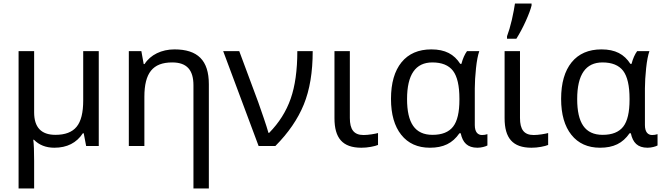

<svg xmlns="http://www.w3.org/2000/svg" viewBox="-20 -825 3751 1085"><path d="M172.9 -536.1H85V240.2H172.9V84C172.9 28.8 171.4 -11.2 168 -35.2H171.9C201.2 -5.4 239.7 9.8 287.1 9.8C358.9 9.8 412.6 -17.6 448.2 -71.8H453.1L466.8 0H538.1V-536.1H450.2V-256.8C450.2 -188.5 438 -139.2 413.1 -108.9C388.2 -78.1 348.1 -63 293 -63C212.9 -63 172.9 -105.5 172.9 -189.9Z M1160.2 240.2V-349.1C1160.2 -483.9 1097.2 -545.9 965.8 -545.9C893.6 -545.9 830.1 -515.6 796.9 -462.9H792L778.8 -536.1H708V0H795.9V-277.8C795.9 -412.6 843.3 -472.2 953.1 -472.2C1036.6 -472.2 1073.2 -428.7 1073.2 -342.8V240.2Z M1441.4 0H1536.1C1609.4 -73.7 1663.1 -151.9 1696.8 -234.4C1730.5 -316.9 1747.1 -417.5 1747.1 -536.1H1660.2C1660.2 -427.7 1647.5 -337.9 1622.6 -267.1C1597.7 -195.8 1557.1 -131.3 1501 -74.2H1497.1C1486.3 -113.8 1456.5 -198.7 1439.5 -247.1L1332 -536.1H1241.2Z M1870.1 -536.1V-157.2C1870.1 -45.4 1915 9.8 2022 9.8C2039.6 9.8 2057.6 8.3 2075.7 4.9C2093.8 1.5 2107.4 -2 2116.2 -5.9V-73.2C2107.9 -70.8 2095.7 -68.4 2079.6 -65.9C2063.5 -63.5 2048.3 -62 2034.2 -62C1979.5 -62 1957 -93.8 1957 -158.2V-536.1Z M2409.2 9.8C2485.4 9.8 2537.1 -15.1 2576.2 -71.8H2583.5C2594.7 -19 2621.6 9.8 2678.2 9.8C2700.2 9.8 2724.1 2.9 2734.4 -2.9V-66.9C2724.6 -63.5 2714.4 -62 2704.1 -62C2681.2 -62 2663.1 -77.1 2663.1 -118.2V-326.2C2663.1 -359.4 2665.5 -397 2669.9 -439.5C2674.3 -481.4 2680.7 -513.7 2688.5 -536.1H2619.1C2606 -518.1 2595.2 -493.7 2587.4 -463.9H2581.1C2545.9 -518.6 2496.1 -545.9 2417.5 -545.9C2344.7 -545.9 2288.6 -521.5 2249 -473.1C2209.5 -424.3 2189.5 -355.5 2189.5 -266.1C2189.5 -179.2 2209 -111.3 2247.6 -63C2286.1 -14.6 2340.3 9.8 2409.2 9.8ZM2424.3 -63C2324.2 -63 2280.3 -130.9 2280.3 -265.1C2280.3 -403.3 2328.1 -472.2 2423.3 -472.2C2476.6 -472.2 2515.6 -456.5 2540 -424.8C2564 -393.1 2576.2 -340.3 2576.2 -267.1V-261.2C2576.2 -190.9 2564.5 -140.1 2540.5 -109.4C2516.6 -78.6 2478 -63 2424.3 -63Z M2845.2 -606H2897.9C2916 -634.8 2934.1 -668 2951.2 -706.1C2968.3 -744.1 2979 -773.4 2983.9 -793.9V-805.2H2890.1C2886.7 -781.2 2880.9 -751 2872.6 -713.4C2863.8 -675.8 2854.5 -644.5 2845.2 -620.1ZM2831.5 -536.1V-157.2C2831.5 -45.4 2876.5 9.8 2983.4 9.8C3001 9.8 3019 8.3 3037.1 4.9C3055.2 1.5 3068.8 -2 3077.6 -5.9V-73.2C3069.3 -70.8 3057.1 -68.4 3041 -65.9C3024.9 -63.5 3009.8 -62 2995.6 -62C2940.9 -62 2918.5 -93.8 2918.5 -158.2V-536.1Z M3370.6 9.8C3446.8 9.8 3498.5 -15.1 3537.6 -71.8H3544.9C3556.2 -19 3583 9.8 3639.6 9.8C3661.6 9.8 3685.5 2.9 3695.8 -2.9V-66.9C3686 -63.5 3675.8 -62 3665.5 -62C3642.6 -62 3624.5 -77.1 3624.5 -118.2V-326.2C3624.5 -359.4 3627 -397 3631.3 -439.5C3635.7 -481.4 3642.1 -513.7 3649.9 -536.1H3580.6C3567.4 -518.1 3556.6 -493.7 3548.8 -463.9H3542.5C3507.3 -518.6 3457.5 -545.9 3378.9 -545.9C3306.2 -545.9 3250 -521.5 3210.4 -473.1C3170.9 -424.3 3150.9 -355.5 3150.9 -266.1C3150.9 -179.2 3170.4 -111.3 3209 -63C3247.6 -14.6 3301.8 9.8 3370.6 9.8ZM3385.7 -63C3285.6 -63 3241.7 -130.9 3241.7 -265.1C3241.7 -403.3 3289.6 -472.2 3384.8 -472.2C3438 -472.2 3477.1 -456.5 3501.5 -424.8C3525.4 -393.1 3537.6 -340.3 3537.6 -267.1V-261.2C3537.6 -190.9 3525.9 -140.1 3502 -109.4C3478 -78.6 3439.5 -63 3385.7 -63Z"/></svg>

Font: Noto Reveo Sans
Style: Regular
Weight: 400
Designer: Monotype Design team
Foundry: Monotype Imaging Inc.
Version: Version 1.04